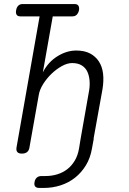

<svg xmlns="http://www.w3.org/2000/svg" viewBox="-20 -750 640 950"><path d="M81 -669Q67 -669 62 -677.5Q57 -686 60 -700Q62 -713 70 -721.5Q78 -730 92 -730H349Q363 -730 368 -721.5Q373 -713 371 -700Q368 -686 360 -677.5Q352 -669 338 -669H241L192 -392Q218 -443 264 -471.5Q310 -500 357 -500Q398 -500 425.5 -485.5Q453 -471 469.5 -445.5Q486 -420 490 -385Q494 -350 487 -308L443 -64H444L435 -15Q427 32 405 68Q383 104 351.5 129Q320 154 280 167Q240 180 195 180H175Q160 180 154 172.5Q148 165 151 151Q153 137 162 129Q171 121 185 121H205Q236 121 263.5 112.5Q291 104 312.5 87.5Q334 71 349.5 45.5Q365 20 371 -15L379 -64L419 -291Q425 -320 423.5 -346.5Q422 -373 413 -393.5Q404 -414 385 -426Q366 -438 337 -438Q313 -438 286 -423Q259 -408 235 -385Q211 -362 193.5 -334Q176 -306 172 -281L126 -22Q124 -6 114.5 2Q105 10 88 10Q72 10 65.5 2Q59 -6 62 -22L176 -669Z"/></svg>

Font: Maple Mono ExtraLight
Style: Italic
Weight: 275
Italic angle: -10°
Monospace: yes
Designer: subframe7536
Version: Version 7.000